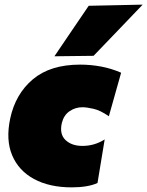

<svg xmlns="http://www.w3.org/2000/svg" viewBox="-20 -796 636 829"><path d="M290 13Q193.5 13 127 -23Q60.5 -59 32.5 -125.5Q4.5 -192 24 -284Q46.5 -390 121.8 -453.5Q197 -517 326 -517Q372.5 -517 417.2 -508.5Q462 -500 503 -482L450 -294Q413.5 -319.5 383.8 -326.2Q354 -333 336 -333Q305.5 -333 280.5 -316Q255.5 -299 247 -265Q236 -217 262.8 -191.5Q289.5 -166 336 -166Q388 -166 432 -194L401 -6Q381 3.5 352.5 8.2Q324 13 290 13ZM215 -553Q252 -608 289 -662.2Q326 -716.5 363 -771L596 -776Q541 -718.5 487.8 -663Q434.5 -607.5 384 -555Z"/></svg>

Font: Commissioner Black
Style: Italic
Weight: 900
Italic angle: -12°
Designer: Kostas Bartsokas
Foundry: Kostas Bartsokas
Version: Version 1.000; ttfautohint (v1.8.3)